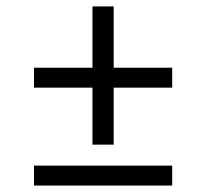

<svg xmlns="http://www.w3.org/2000/svg" viewBox="-20 -576 640 596"><path d="M267.1 -127V-303.9H85.5V-365.8H267.1V-556.1H332.9V-365.8H514.5V-303.9H332.9V-127ZM85.5 0V-61.9H514.5V0Z"/></svg>

Font: Source Code Pro ExtraLight
Style: Regular
Weight: 200
Monospace: yes
Designer: Paul D. Hunt, Teo Tuominen
Foundry: Adobe
Version: Version 1.026;hotconv 1.1.0;makeotfexe 2.6.0